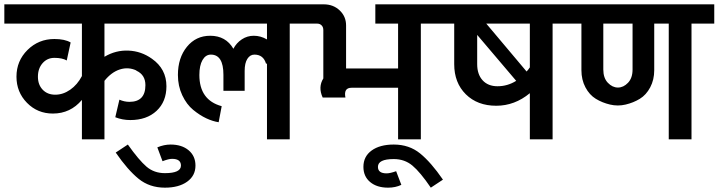

<svg xmlns="http://www.w3.org/2000/svg" viewBox="-47 -642 3316 886"><path d="M771 -622V-533H435V-380Q487 -411 546 -408.5Q605 -406 654 -371Q721 -324 721 -244Q721 -173 675.5 -130.5Q630 -88 554 -88Q518 -88 485 -101L504 -182Q527 -172 550 -172Q624 -172 624 -249Q624 -297 582 -316V-317Q545 -334 506 -321.5Q467 -309 435 -269V1H331V-181Q278 -118 197 -118Q126 -118 77.5 -167.5Q29 -217 29 -288Q29 -361 80 -411.5Q131 -462 204 -462Q252 -462 279 -446L261 -363Q240 -375 204 -375Q171 -375 149.5 -350.5Q128 -326 128 -288Q128 -251 150 -228Q172 -205 208 -205Q244 -205 277 -228Q310 -251 331 -291V-533H-27V-622Z M543 25Q594 97 629 127Q664 157 714 157Q788 157 788 122Q788 91 747 91Q731 91 703 102L679 38Q710 25 740 25Q792 25 823.5 51.5Q855 78 855 122Q855 169 816.5 196.5Q778 224 714 224Q643 224 592.5 183Q542 142 487 62Z M1395 -622V-533H1290V1H1185V-350L1181 -347Q1169 -390 1127 -390Q1107 -390 1094.5 -370.5Q1082 -351 1082 -315V-223H984V-297Q984 -390 926 -390Q902 -390 887.5 -365Q873 -340 873 -296Q873 -180 976 -152L962 -78Q935 -82 905 -96Q875 -110 844.5 -135Q814 -160 794 -202.5Q774 -245 774 -296Q774 -375 815.5 -426Q857 -477 923 -477Q995 -477 1030 -417Q1044 -444 1069 -460.5Q1094 -477 1124 -477Q1156 -477 1185 -460V-533H717V-622Z M1447 -622Q1491 -622 1520.5 -594Q1550 -566 1550 -525V-326H1790V-533H1685V-622H2000V-533H1895V1H1790V-237H1575Q1538 -237 1547 -192H1442Q1420 -240 1445 -280V-503Q1445 -517 1437 -525Q1429 -533 1417 -533H1340V-622Z M1941 224Q1892 152 1856 122Q1820 92 1770 92Q1697 92 1697 128Q1697 158 1737 158Q1753 158 1781 148L1805 211Q1778 224 1744 224Q1692 224 1661 198Q1630 172 1630 128Q1630 80 1668 52.5Q1706 25 1770 25Q1841 25 1891.5 66Q1942 107 1997 187Z M2608 -622V-533H2503V1H2398V-212Q2328 -154 2243 -154Q2156 -154 2102.5 -207Q2049 -260 2049 -346V-533H1945V-622ZM2155 -346Q2155 -299 2180 -271.5Q2205 -244 2249 -244Q2295 -244 2335 -269L2155 -481ZM2197 -533 2383 -312Q2390 -319 2398 -331V-533Z M3249 -622V-533H3144V1H3039V-533H2972V-318Q2972 -274 2953.5 -239Q2935 -204 2905.5 -186Q2876 -168 2840 -159.5Q2804 -151 2768 -159.5Q2732 -168 2702.5 -186Q2673 -204 2654.5 -239Q2636 -274 2636 -318V-533H2553V-622ZM2737 -321Q2737 -282 2758 -260Q2779 -238 2804.5 -238Q2830 -238 2851 -260Q2872 -282 2872 -321V-533H2737Z"/></svg>

Font: LT Superior Semi-bold
Style: Regular
Weight: 600
Designer: Daniel Lyons
Foundry: LyonsType
Version: Version 1.0